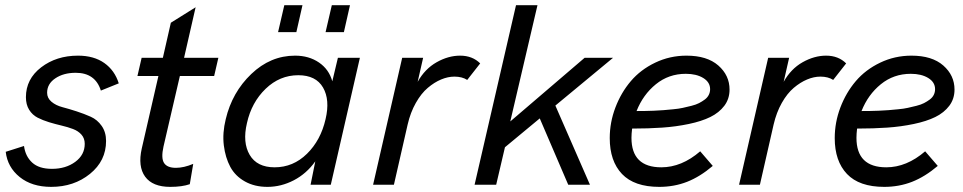

<svg xmlns="http://www.w3.org/2000/svg" viewBox="-20 -710 3700 738"><path d="M176.8 8.3Q102.5 8.3 55.7 -29.5Q8.8 -67.4 2 -126.5L72.3 -148.9Q77.6 -108.9 103.8 -85Q129.9 -61 179.7 -61Q232.9 -61 269.3 -87.9Q305.7 -114.7 305.7 -157.2Q305.7 -178.2 293.2 -192.4Q280.8 -206.5 260.7 -214.1Q240.7 -221.7 216.8 -227.3Q192.9 -232.9 168.7 -240.2Q144.5 -247.6 124.5 -257.8Q104.5 -268.1 92 -288.1Q79.6 -308.1 79.6 -336.4Q79.6 -406.2 138.2 -451.2Q196.8 -496.1 279.8 -496.1Q340.8 -496.1 380.9 -467.8Q420.9 -439.5 436.5 -389.6L367.7 -361.8Q346.2 -430.2 271 -430.2Q224.1 -430.2 192.6 -408.9Q161.1 -387.7 161.1 -353.5Q161.1 -333 178 -318.8Q194.8 -304.7 220 -298.1Q245.1 -291.5 274.4 -282Q303.7 -272.5 328.9 -261.2Q354 -250 370.8 -226.1Q387.7 -202.1 387.7 -168Q387.7 -91.8 325.9 -41.7Q264.2 8.3 176.8 8.3Z M634.3 8.3Q566.4 8.3 537.8 -31Q509.3 -70.3 524.9 -139.2L588.9 -418H508.3L524.4 -487.8H606L636.7 -622.6L731.9 -682.1L687.5 -487.8H819.3L803.2 -418H671.4L608.4 -146.5Q598.6 -102.1 610.6 -83.5Q622.6 -64.9 656.2 -64.9Q686.5 -64.9 722.7 -80.1L709.5 -2Q679.7 8.3 634.3 8.3Z M1048.8 -586.4 1072.8 -689.9H1142.6L1119.1 -586.4ZM1231.4 -586.4 1255.4 -689.9H1325.2L1301.8 -586.4ZM1007.8 8.3Q958.5 8.3 921.4 -12.5Q884.3 -33.2 865.2 -68.6Q846.2 -104 840.3 -151.4Q834.5 -198.7 847.7 -252Q872.1 -355 945.8 -425.5Q1019.5 -496.1 1114.3 -496.1Q1167.5 -496.1 1206.1 -469.7Q1244.6 -443.4 1257.3 -397.5L1278.8 -487.8H1363.3L1251.5 0H1173.8L1191.9 -89.8Q1158.2 -42.5 1109.4 -17.1Q1060.5 8.3 1007.8 8.3ZM1035.6 -66.9Q1106.9 -66.9 1159.9 -118.9Q1212.9 -170.9 1231.4 -252Q1249 -326.2 1221.7 -373.5Q1194.3 -420.9 1126.5 -420.9Q1055.2 -420.9 1001 -368.7Q946.8 -316.4 929.2 -236.8Q911.6 -162.6 939.7 -114.7Q967.8 -66.9 1035.6 -66.9Z M1414.1 0 1525.9 -487.8H1606.4L1585.4 -395.5Q1613.3 -445.3 1658.2 -470.7Q1703.1 -496.1 1748.5 -496.1Q1795.9 -496.1 1825.7 -466.3L1775.9 -402.8Q1756.3 -415.5 1726.6 -415.5Q1701.7 -415.5 1675.5 -404.5Q1649.4 -393.6 1624.3 -372.3Q1599.1 -351.1 1578.4 -314.5Q1557.6 -277.8 1546.9 -231.4L1494.1 0Z M2336.4 -487.8 2114.7 -304.2 2247.6 0H2164.1L2054.7 -254.9L1920.9 -144L1887.2 0H1804.2L1963.4 -689.9H2045.9L1941.4 -243.2L2227.1 -487.8Z M2784.2 -365.7Q2784.2 -330.1 2764.2 -303.5Q2744.1 -276.9 2710.4 -260.3Q2676.8 -243.7 2627.4 -233.4Q2578.1 -223.1 2525.9 -219.5Q2473.6 -215.8 2409.7 -215.8Q2407.2 -195.3 2407.2 -180.2Q2407.2 -66.9 2522 -66.9Q2600.1 -66.9 2671.4 -128.4L2719.7 -72.3Q2670.9 -30.8 2621.1 -11.2Q2571.3 8.3 2514.2 8.3Q2418 8.3 2370.8 -41.3Q2323.7 -90.8 2323.7 -179.2Q2323.7 -239.7 2345.5 -296.9Q2367.2 -354 2404.8 -398.2Q2442.4 -442.4 2498.5 -469.2Q2554.7 -496.1 2618.7 -496.1Q2697.8 -496.1 2741 -458.3Q2784.2 -420.4 2784.2 -365.7ZM2616.2 -426.3Q2550.3 -426.3 2501 -386.2Q2451.7 -346.2 2426.8 -283.2Q2446.3 -283.2 2458.3 -283.4Q2470.2 -283.7 2492.7 -284.4Q2515.1 -285.2 2530.5 -286.6Q2545.9 -288.1 2567.6 -290Q2589.4 -292 2604.5 -295.4Q2619.6 -298.8 2637.5 -303.2Q2655.3 -307.6 2667 -313.7Q2678.7 -319.8 2689 -327.4Q2699.2 -335 2704.3 -345.2Q2709.5 -355.5 2709.5 -367.2Q2709.5 -394 2683.1 -410.2Q2656.7 -426.3 2616.2 -426.3Z M2820.8 0 2932.6 -487.8H3013.2L2992.2 -395.5Q3020 -445.3 3064.9 -470.7Q3109.9 -496.1 3155.3 -496.1Q3202.6 -496.1 3232.4 -466.3L3182.6 -402.8Q3163.1 -415.5 3133.3 -415.5Q3108.4 -415.5 3082.3 -404.5Q3056.2 -393.6 3031 -372.3Q3005.9 -351.1 2985.1 -314.5Q2964.4 -277.8 2953.6 -231.4L2900.9 0Z M3648.9 -365.7Q3648.9 -330.1 3628.9 -303.5Q3608.9 -276.9 3575.2 -260.3Q3541.5 -243.7 3492.2 -233.4Q3442.9 -223.1 3390.6 -219.5Q3338.4 -215.8 3274.4 -215.8Q3272 -195.3 3272 -180.2Q3272 -66.9 3386.7 -66.9Q3464.8 -66.9 3536.1 -128.4L3584.5 -72.3Q3535.6 -30.8 3485.8 -11.2Q3436 8.3 3378.9 8.3Q3282.7 8.3 3235.6 -41.3Q3188.5 -90.8 3188.5 -179.2Q3188.5 -239.7 3210.2 -296.9Q3231.9 -354 3269.5 -398.2Q3307.1 -442.4 3363.3 -469.2Q3419.4 -496.1 3483.4 -496.1Q3562.5 -496.1 3605.7 -458.3Q3648.9 -420.4 3648.9 -365.7ZM3481 -426.3Q3415 -426.3 3365.7 -386.2Q3316.4 -346.2 3291.5 -283.2Q3311 -283.2 3323 -283.4Q3335 -283.7 3357.4 -284.4Q3379.9 -285.2 3395.3 -286.6Q3410.6 -288.1 3432.4 -290Q3454.1 -292 3469.2 -295.4Q3484.4 -298.8 3502.2 -303.2Q3520 -307.6 3531.7 -313.7Q3543.5 -319.8 3553.7 -327.4Q3564 -335 3569.1 -345.2Q3574.2 -355.5 3574.2 -367.2Q3574.2 -394 3547.9 -410.2Q3521.5 -426.3 3481 -426.3Z"/></svg>

Font: HK Grotesk Medium Legacy Italic
Style: Regular
Weight: 500
Italic angle: -13°
Designer: Alfredo Marco Pradil
Foundry: Hanken Design Co.
Version: Version 2.022;PS 002.022;hotconv 1.0.88;makeotf.lib2.5.64775